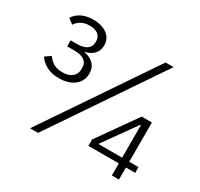

<svg xmlns="http://www.w3.org/2000/svg" viewBox="-148 -889 1118 1075"><g transform="rotate(30 410.5 -352.0)"><path d="M161.1 -323.2Q75.2 -323.2 29.8 -386.2L65.9 -412.1Q83.5 -387.7 105.2 -374.8Q127 -361.8 161.1 -361.8Q202.6 -361.8 224.9 -380.4Q247.1 -398.9 247.1 -432.1V-438Q247.1 -501 162.1 -501H113.8V-540H155.8Q198.2 -540 219.2 -556.4Q240.2 -572.8 240.2 -601.1V-606Q240.2 -633.8 220.7 -649.4Q201.2 -665 166 -665Q107.9 -665 77.1 -620.1L43.9 -646Q83.5 -704.1 167 -704.1Q223.1 -704.1 257.1 -678.5Q291 -652.8 291 -608.9Q291 -574.7 270 -552.7Q249 -530.8 215.8 -523.9V-521Q252.4 -514.6 275.1 -491.7Q297.9 -468.8 297.9 -431.2Q297.9 -382.3 260.7 -352.8Q223.6 -323.2 161.1 -323.2ZM163.1 0 636.2 -698.2H688L214.8 0ZM691.9 0V-78.1H495.1V-119.1L671.9 -369.1H737.8V-115.2H797.9V-78.1H737.8V0ZM538.1 -115.2H691.9V-325.2H688Z"/></g></svg>

Font: Anuphan Light
Style: Regular
Weight: 300
Designer: Mike Abbink, Paul van der Laan, Pieter van Rosmalen, Mint Tantisuwanna
Foundry: Bold Monday; Cadson Demak
Version: Version 3.002;hotconv 1.0.109;makeotfexe 2.5.65596